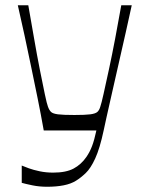

<svg xmlns="http://www.w3.org/2000/svg" viewBox="-20 -503 540 733"><path d="M63 195V129Q72 133 90 139.5Q108 146 132 151Q156 156 183 156Q232 156 261 140.5Q290 125 310 96Q323 77 331.5 54.5Q340 32 348 -5H147Q136 -67 123.5 -128.5Q111 -190 98.5 -250Q86 -310 73.5 -368.5Q61 -427 48 -483H88Q99 -421 110 -357Q121 -293 132 -237.5Q143 -182 151 -144Q159 -106 163 -96Q168 -82 175 -75.5Q182 -69 201.5 -66.5Q221 -64 264 -64Q305 -64 324.5 -66.5Q344 -69 351.5 -75.5Q359 -82 363 -96Q367 -107 375.5 -145Q384 -183 396 -238.5Q408 -294 420 -357.5Q432 -421 443 -483H483Q473 -437 460 -379Q447 -321 433 -260Q419 -199 407 -145.5Q395 -92 386.5 -54.5Q378 -17 376 -6Q361 64 343.5 102Q326 140 307 158Q288 176 270 187Q251 199 223 204.5Q195 210 160 210Q130 210 103.5 204.5Q77 199 63 195Z"/></svg>

Font: Ojuju ExtraLight
Style: Regular
Weight: 400
Version: Version 1.000